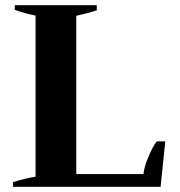

<svg xmlns="http://www.w3.org/2000/svg" viewBox="-20 -720 695 740"><path d="M30 -18Q78 -33 117 -39V-660Q75 -668 37 -682V-700H353V-680Q322 -670 274 -659V-49H533Q535 -75 552.5 -116.5Q570 -158 584 -175H617L599 0H30Z"/></svg>

Font: Trirong Bold
Style: Regular
Weight: 700
Designer: Katatrad Team
Foundry: CadsonDemak
Version: Version 1.000